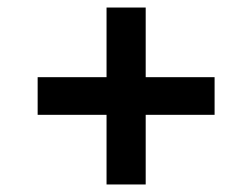

<svg xmlns="http://www.w3.org/2000/svg" viewBox="-20 -598 670 510"><path d="M367 -293V-108H263V-293H80V-393H263V-578H367V-393H550V-293Z"/></svg>

Font: Overpass Light
Style: Bold
Weight: 600
Designer: Delve Withrington, Thomas Jockin
Foundry: Delve Fonts
Version: Version 3.000;DELV;Overpass